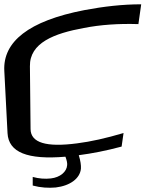

<svg xmlns="http://www.w3.org/2000/svg" viewBox="-92 -717 676 892"><path d="M298 -587C374 -602 459 -608 551 -605L564 -697C478 -697 390 -687 300 -670C41 -620 -79 -523 -72 -388L-57 -98C-52 -9 36 26 212 11C218 27 221 40 220 50C218 81 188 107 144 112C117 115 89 113 60 105V145C97 155 133 157 167 154C234 146 280 112 284 66C285 51 282 30 274 4C336 -4 402 -17 473 -36L482 -99C401 -75 330 -59 266 -51C122 -32 51 -54 50 -117L47 -409C45 -518 160 -562 298 -587Z"/></svg>

Font: Gamestation Warped
Style: Regular
Weight: 400
Designer: Jonas Hecksher
Foundry: Jonas Hecksher, Playtypeª, e-types AS
Version: Version 1.003